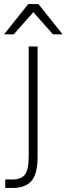

<svg xmlns="http://www.w3.org/2000/svg" viewBox="-36 -730 330 950"><path d="M-10 158H26Q68 158 87 134Q106 110 106 45V-500H150V45Q150 131 119.5 165.5Q89 200 26 200H-10ZM129 -670 32 -560H-16L104 -710H154L274 -560H226Z"/></svg>

Font: Retni Sans Light
Style: Regular
Weight: 300
Designer: Vitaly Kuzmin
Foundry: ParaType Ltd.
Version: Version 1.00;March 2, 2019;FontCreator 11.5.0.2425 64-bit; t